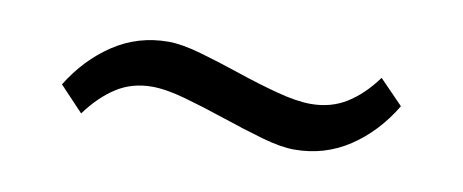

<svg xmlns="http://www.w3.org/2000/svg" viewBox="-29 -385 659 273"><g transform="rotate(10 300.0 -249.0)"><path d="M401 -189Q382 -189 354 -197Q326 -205 295 -215.5Q264 -226 235.5 -234Q207 -242 187 -242Q158 -242 135.5 -227.5Q113 -213 94 -187L60 -223Q84 -262 119.5 -285.5Q155 -309 199 -309Q218 -309 246 -301Q274 -293 305 -282.5Q336 -272 364.5 -264.5Q393 -257 413 -257Q442 -257 464.5 -271Q487 -285 506 -311L540 -276Q516 -236 480.5 -212.5Q445 -189 401 -189Z"/></g></svg>

Font: Livvic
Style: Italic
Weight: 400
Italic angle: -10°
Designer: Jacques Le Bailly, Baron von Fonthausen
Version: Version 1.001; ttfautohint (v1.8.2)